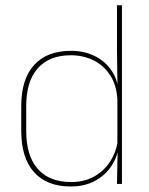

<svg xmlns="http://www.w3.org/2000/svg" viewBox="-20 -684 554 714"><path d="M243 9.5Q154 9.5 106.5 -43.8Q59 -97 59 -197V-289.5Q59 -389.5 106.8 -442.2Q154.5 -495 244.5 -495Q294.5 -495 334.5 -474.5Q374.5 -454 397.8 -417Q421 -380 421.5 -330H427.5L416.5 -313.5Q413.5 -368.5 389.2 -405Q365 -441.5 327 -460Q289 -478.5 243.5 -478.5Q163.5 -478.5 120.5 -430.2Q77.5 -382 77.5 -289.5V-197Q77.5 -104.5 120.5 -55.8Q163.5 -7 245 -7Q291.5 -7 328 -26.5Q364.5 -46 388 -81Q411.5 -116 418.5 -162.5L427.5 -144H422Q417.5 -101.5 394.5 -66.8Q371.5 -32 333 -11.2Q294.5 9.5 243 9.5ZM415 0 417.5 -130.5 416.5 -138V-346.5L417 -356L415 -494.5V-664.5H433.5V0Z"/></svg>

Font: Anek Latin Medium Thin
Style: Regular
Weight: 250
Version: Version 1.003